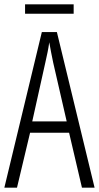

<svg xmlns="http://www.w3.org/2000/svg" viewBox="-20 -861 454 881"><path d="M318 -841H95V-798H318ZM356 0H414L241 -714H172L0 0H58L118 -252H297ZM224 -574 286 -304H128L188 -574C196 -609 202 -637 206 -667C211 -637 217 -609 224 -574Z"/></svg>

Font: Noto Sans Arabic ExtCond Light
Style: Regular
Weight: 300
Width: 2
Designer: Monotype Design Team, Nadine Chahine, Nizar Qandah and Khaled Hosny
Foundry: Monotype Imaging Inc.
Version: Version 2.012